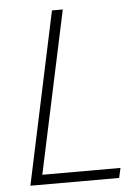

<svg xmlns="http://www.w3.org/2000/svg" viewBox="-51 -739 526 778"><g transform="rotate(-5 211.5 -350.0)"><path d="M41 0H402L411 -40H93L234 -700H190Z"/></g></svg>

Font: Advent Pro Light
Style: Italic
Weight: 300
Italic angle: -12°
Version: Version 3.000